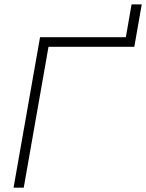

<svg xmlns="http://www.w3.org/2000/svg" viewBox="-20 -865 673 885"><path d="M42.5 0 164.6 -693.4H560.1L586.4 -844.7H633.3L599.1 -649.4H203.6L89.4 0Z"/></svg>

Font: Cascadia Mono NF ExtraLight
Style: Italic
Weight: 200
Italic angle: -10°
Monospace: yes
Designer: Aaron Bell
Foundry: Saja Typeworks
Version: Version 2404.023; ttfautohint (v1.8.4)